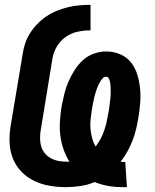

<svg xmlns="http://www.w3.org/2000/svg" viewBox="-20 -763 640 791"><path d="M485 8Q455 8 426 3Q397 -2 370 -13Q341 -1 311 3.5Q281 8 251 8Q216 8 182.5 2Q149 -4 119.5 -18.5Q90 -33 67.5 -56.5Q45 -80 33 -110.5Q21 -141 19.5 -175.5Q18 -210 24 -245L73 -538Q76 -561 83.5 -583.5Q91 -606 104 -626.5Q117 -647 134.5 -665Q152 -683 172.5 -696.5Q193 -710 215.5 -719Q238 -728 261 -733.5Q284 -739 307 -741Q330 -743 353 -743V-638Q327 -638 300.5 -632.5Q274 -627 251 -611Q228 -595 214 -571Q200 -547 196 -521L148 -228Q145 -211 145 -193.5Q145 -176 149.5 -160.5Q154 -145 164 -132.5Q174 -120 188 -112Q202 -104 218.5 -100.5Q235 -97 252 -97Q256 -97 259.5 -97Q263 -97 266 -97Q251 -121 241.5 -148.5Q232 -176 228.5 -205Q225 -234 227 -264.5Q229 -295 234 -326Q239 -351 245 -376Q251 -401 261.5 -425.5Q272 -450 286.5 -473Q301 -496 321 -514.5Q341 -533 366.5 -542Q392 -551 418 -551Q448 -551 475 -539.5Q502 -528 519.5 -506Q537 -484 545.5 -456Q554 -428 557 -398.5Q560 -369 557.5 -338.5Q555 -308 550 -278Q546 -254 540.5 -230.5Q535 -207 526 -184Q517 -161 505 -139Q493 -117 477 -97Q480 -96 482.5 -96Q485 -96 487 -96Q490 -96 492 -96Q494 -96 496 -96L503 8Q498 8 493.5 8Q489 8 485 8ZM374 -159Q385 -174 394 -190.5Q403 -207 409 -224.5Q415 -242 419 -259.5Q423 -277 426 -295Q428 -303 429 -311Q430 -319 431 -327.5Q432 -336 433 -344Q434 -352 435 -360Q436 -368 436 -376Q436 -384 436 -392.5Q436 -401 435.5 -409Q435 -417 433.5 -424.5Q432 -432 428.5 -439.5Q425 -447 417 -447Q409 -447 403 -440.5Q397 -434 393 -427Q389 -420 385.5 -413Q382 -406 379.5 -398.5Q377 -391 374.5 -383.5Q372 -376 370 -368.5Q368 -361 366.5 -353.5Q365 -346 363.5 -338.5Q362 -331 360.5 -323.5Q359 -316 358 -309Q355 -289 353 -269Q351 -249 353 -230Q355 -211 360 -192.5Q365 -174 374 -159Z"/></svg>

Font: Iosevka SS04 XBd Ex Obl
Style: Regular
Weight: 800
Width: 7
Italic angle: -9°
Monospace: yes
Designer: Belleve Invis
Foundry: Belleve Invis
Version: Version 19.0.0; ttfautohint (v1.8.4)